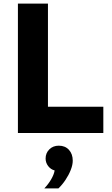

<svg xmlns="http://www.w3.org/2000/svg" viewBox="-20 -735 619 1061"><path d="M551 0H79V-715H245V-145H551ZM303 306H225Q247 283 262.5 256.5Q278 230 282 207Q260 201 246 182.5Q232 164 232 141Q232 111 252.5 90.5Q273 70 305 70Q340 70 361 93Q382 116 382 153Q382 176 371 204Q360 232 342 259Q324 286 303 306Z"/></svg>

Font: Wix Madefor Text ExtraBold
Style: Regular
Weight: 800
Designer: Dalton Maag Ltd
Foundry: Dalton Maag Ltd
Version: Version 3.100